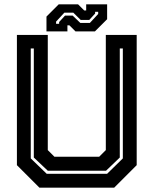

<svg xmlns="http://www.w3.org/2000/svg" viewBox="-20 -860 704 880"><path d="M160.5 0 57.5 -103V-700H199V-172L229.5 -141.5H434.5L465 -172V-700H606.5V-103L503.5 0ZM194 -63.5H471L543 -134V-638H529V-138L466 -77.5H199L135 -138V-638H121V-134ZM193 -716V-784L249 -840H338L366 -812H375V-840H471V-772L415 -716H326L298 -744H289V-716ZM237 -751H251V-759L278 -788.5H313L348 -755H392L430 -796V-806H416V-798L389 -768.5H350L316 -802H275L237 -761Z"/></svg>

Font: Tourney
Style: Bold
Weight: 700
Designer: Tyler Finck
Foundry: Etcetera Type Co
Version: Version 1.015